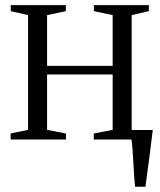

<svg xmlns="http://www.w3.org/2000/svg" viewBox="-20 -532 609 732"><path d="M495 180Q492.5 156.5 491 130.8Q489.5 105 488 80.2Q486.5 55.5 485 34.2Q483.5 13 481 -1.5L447.5 -36.5H562.5Q560 -16 557.2 5.5Q554.5 27 551.8 49.5Q549 72 546 94.2Q543 116.5 540 138.2Q537 160 534.5 180ZM20.5 0V-23L87 -37V-474.5L21 -489.5V-512.5H231V-489.5L159.5 -474.5V-281H409.5V-474.5L338 -489.5V-512.5H547.5V-489.5L482 -474.5V-37L548.5 -23V0H337.5V-23L409.5 -37V-248H159.5V-37L231.5 -23V0Z"/></svg>

Font: Merriweather 120pt Light
Style: Regular
Weight: 300
Version: Version 2.100